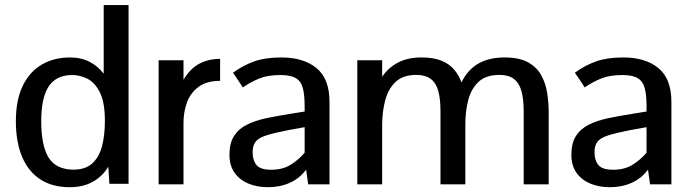

<svg xmlns="http://www.w3.org/2000/svg" viewBox="-20 -742 2774 773"><path d="M260.3 11.7Q191.4 11.7 143.1 -19.3Q94.7 -50.3 69.3 -109.9Q43.9 -169.4 43.9 -254.4Q43.9 -339.8 71.8 -397Q99.6 -454.1 148.9 -482.4Q198.2 -510.7 261.7 -510.7Q307.1 -510.7 341.1 -492.9Q375 -475.1 397.5 -445.3V-721.7H497.6V-2H420.4L416 -70.8Q392.6 -31.7 353.3 -10Q314 11.7 260.3 11.7ZM270 -59.1Q320.8 -57.6 349.6 -82.5Q378.4 -107.4 390.4 -152.1Q402.3 -196.8 402.3 -254.9Q402.3 -329.6 382.1 -370.1Q361.8 -410.6 330.3 -425.8Q298.8 -440.9 265.6 -439.9Q204.1 -438 175 -392.3Q146 -346.7 146 -254.9Q146 -156.7 174.8 -109.1Q203.6 -61.5 270 -59.1Z M618.7 0V-499.5H718.8V-420.9Q745.1 -465.3 781.7 -485.1Q818.4 -504.9 866.2 -504.9V-416.5Q813 -416.5 780.5 -393.1Q748 -369.6 733.4 -331.3Q718.8 -293 718.8 -247.6V0Z M1058.6 11.7Q1015.1 11.7 980 -2.9Q944.8 -17.6 924.3 -46.6Q903.8 -75.7 903.8 -118.7Q903.8 -165.5 922.1 -194.3Q940.4 -223.1 973.4 -239.7Q1006.3 -256.3 1051 -265.9Q1095.7 -275.4 1148.9 -283.7L1206.5 -293V-313.5Q1206.5 -358.9 1199.5 -386.5Q1192.4 -414.1 1171.6 -427Q1150.9 -439.9 1109.4 -439.9Q1058.1 -439.9 1023.9 -426Q989.7 -412.1 957.5 -390.1Q957.5 -390.1 951.7 -399.2Q945.8 -408.2 938 -419.9Q930.2 -431.6 924.1 -440.4Q918 -449.2 918 -449.2Q959.5 -479.5 1004.2 -495.1Q1048.8 -510.7 1113.3 -510.7Q1202.1 -510.7 1254.4 -467.8Q1306.6 -424.8 1306.6 -331.5V0H1220.7L1212.4 -59.1Q1187 -24.4 1147.5 -6.3Q1107.9 11.7 1058.6 11.7ZM1072.3 -58.6Q1116.7 -58.6 1148.4 -77.6Q1180.2 -96.7 1206.5 -127V-230L1141.6 -218.3Q1083.5 -207 1051.8 -196.8Q1020 -186.5 1008.3 -170.7Q996.6 -154.8 997.1 -127Q997.6 -95.7 1013.2 -77.1Q1028.8 -58.6 1072.3 -58.6Z M1418.5 0V-499.5H1518.6V-433.1Q1543.9 -470.2 1583 -490.5Q1622.1 -510.7 1677.2 -510.7Q1725.1 -510.7 1757.1 -497.8Q1789.1 -484.9 1808.3 -461.9Q1827.6 -439 1837.9 -410.2Q1861.8 -460 1904.8 -485.4Q1947.8 -510.7 2011.7 -510.7Q2070.8 -510.7 2106.2 -491Q2141.6 -471.2 2159.4 -438.5Q2177.2 -405.8 2183.1 -366.7Q2189 -327.6 2189 -290V0H2088.4V-293.9Q2088.4 -343.3 2079.3 -375.5Q2070.3 -407.7 2049.1 -424.1Q2027.8 -440.4 1991.2 -440.4Q1936 -440.4 1906.2 -412.1Q1876.5 -383.8 1865 -338.6Q1853.5 -293.5 1853.5 -242.2V0H1753.4V-293.9Q1753.4 -343.3 1744.6 -375.5Q1735.8 -407.7 1714.4 -424.1Q1692.9 -440.4 1655.8 -440.4Q1602.1 -440.4 1572.3 -411.9Q1542.5 -383.3 1530.8 -337.9Q1519 -292.5 1518.6 -241.7V0Z M2435.1 11.7Q2391.6 11.7 2356.4 -2.9Q2321.3 -17.6 2300.8 -46.6Q2280.3 -75.7 2280.3 -118.7Q2280.3 -165.5 2298.6 -194.3Q2316.9 -223.1 2349.9 -239.7Q2382.8 -256.3 2427.5 -265.9Q2472.2 -275.4 2525.4 -283.7L2583 -293V-313.5Q2583 -358.9 2575.9 -386.5Q2568.8 -414.1 2548.1 -427Q2527.3 -439.9 2485.8 -439.9Q2434.6 -439.9 2400.4 -426Q2366.2 -412.1 2334 -390.1Q2334 -390.1 2328.1 -399.2Q2322.3 -408.2 2314.5 -419.9Q2306.6 -431.6 2300.5 -440.4Q2294.4 -449.2 2294.4 -449.2Q2335.9 -479.5 2380.6 -495.1Q2425.3 -510.7 2489.7 -510.7Q2578.6 -510.7 2630.9 -467.8Q2683.1 -424.8 2683.1 -331.5V0H2597.2L2588.9 -59.1Q2563.5 -24.4 2523.9 -6.3Q2484.4 11.7 2435.1 11.7ZM2448.7 -58.6Q2493.2 -58.6 2524.9 -77.6Q2556.6 -96.7 2583 -127V-230L2518.1 -218.3Q2460 -207 2428.2 -196.8Q2396.5 -186.5 2384.8 -170.7Q2373 -154.8 2373.5 -127Q2374 -95.7 2389.6 -77.1Q2405.3 -58.6 2448.7 -58.6Z"/></svg>

Font: Pontano Sans SemiBold
Style: Regular
Weight: 600
Designer: Vernon Adams
Foundry: Vernon Adams
Version: Version 2.001